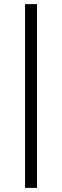

<svg xmlns="http://www.w3.org/2000/svg" viewBox="-20 -720 297 920"><path d="M100.1 180.2V-700.2H157.2V180.2Z"/></svg>

Font: Cinzel Bold
Style: Regular
Weight: 700
Designer: Natanael Gama
Version: Version 1.001;PS 001.001;hotconv 1.0.56;makeotf.lib2.0.21325